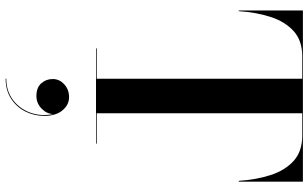

<svg xmlns="http://www.w3.org/2000/svg" viewBox="-231 -559 1118 696"><g transform="rotate(90 328.0 -211.0)"><path d="M266.5 156.8Q266.5 132.4 285.7 115Q304.9 97.6 332.1 97.6Q360.1 97.6 380.1 121.6Q400.1 145.6 400.1 187.6Q400.1 224.4 384.1 256.2Q368.1 288 337.7 307.8Q307.3 327.6 264.9 327.6V325.2Q310.1 325.2 342.3 301Q374.5 276.8 388.5 237.8Q402.5 198.8 393.3 155.2Q392.9 178.4 373.7 197.2Q354.5 216 328.1 216Q297.7 216 282.1 198.6Q266.5 181.2 266.5 156.8ZM155.5 -2.5H265.5V-747.5H183Q127 -747.5 92.8 -716.5Q58.5 -685.5 41.5 -633.2Q24.5 -581 20.5 -517.5H18V-750H638.5V-517.5H635.5Q631.5 -581 614.5 -633.2Q597.5 -685.5 563.2 -716.5Q529 -747.5 473 -747.5H390.5V-2.5H500.5V0H155.5Z"/></g></svg>

Font: Bodoni* 72pt Medium
Style: Regular
Weight: 500
Version: Version 2.3